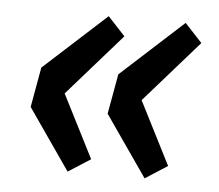

<svg xmlns="http://www.w3.org/2000/svg" viewBox="-38 -485 536 469"><g transform="rotate(5 230.5 -250.5)"><path d="M143.6 -57.5 40 -207 57.5 -305 210.6 -444.5 253 -398.8 119.8 -247.1 198.3 -92.6ZM332.4 -57.5 228.7 -207 246.3 -305 399.3 -444.5 441.7 -398.8 308.5 -247.1 387 -92.6Z"/></g></svg>

Font: Source Sans 3 VF
Style: Italic
Weight: 200
Italic angle: -11°
Designer: Paul D. Hunt
Foundry: Adobe Systems Incorporated
Version: Version 3.042;hotconv 1.0.118;makeotfexe 2.5.65603